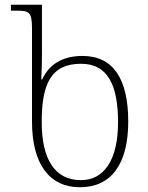

<svg xmlns="http://www.w3.org/2000/svg" viewBox="-20 -780 624 810"><path d="M328 -544C241 -544 186 -506 158 -445H154C156 -481 157 -519 157 -548V-760H26V-735H52C103 -735 115 -729 115 -659V-267C115 -85 191 10 317 10C447 10 521 -85 521 -267C521 -447 458 -544 328 -544ZM322 -20C209 -20 156 -111 156 -265C156 -426 195 -511 322 -511C434 -511 478 -422 478 -264C478 -104 418 -20 322 -20Z"/></svg>

Font: Noto Serif Georgian ExtraLight
Style: Regular
Weight: 200
Designer: Monotype Design Team, Akaki Razmadze
Foundry: Google LLC
Version: Version 2.003